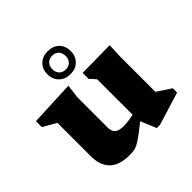

<svg xmlns="http://www.w3.org/2000/svg" viewBox="-189 -913 1100 1100"><g transform="rotate(-45 361.0 -363.0)"><path d="M280.5 -189Q280.5 -167.5 287.8 -154.2Q295 -141 311 -134.8Q327 -128.5 354 -128.5Q375 -128.5 400.2 -132.5Q425.5 -136.5 450.5 -143L460 -99Q410 -59 379.5 -36.2Q349 -13.5 329.5 -2.8Q310 8 294.2 10.5Q278.5 13 258.5 13Q175.5 13 135.8 -26.2Q96 -65.5 96 -139.5V-410.5L15.5 -456.5V-504.5L291 -516.5L280.5 -436ZM477.5 13 433.5 -92V-426L400.5 -462.5V-510.5L622.5 -513.5L618.5 -431.5V-139.5Q623 -136.5 633.8 -129.2Q644.5 -122 657.5 -113.2Q670.5 -104.5 682.8 -96.8Q695 -89 703.5 -83.5V-48.5L504 13ZM346.5 -740.5Q389 -740.5 415 -715Q441 -689.5 441 -647.5Q441 -606.5 415 -580.5Q389 -554.5 346.5 -554.5Q304.5 -554.5 278.2 -580.5Q252 -606.5 252 -647.5Q252 -689.5 278.2 -715Q304.5 -740.5 346.5 -740.5ZM346.5 -592.5Q371 -592.5 385.8 -607.8Q400.5 -623 400.5 -647.5Q400.5 -673.5 385.8 -688.8Q371 -704 346.5 -704Q322 -704 307.2 -688.8Q292.5 -673.5 292.5 -647.5Q292.5 -623 307.2 -607.8Q322 -592.5 346.5 -592.5Z"/></g></svg>

Font: Newsreader 7pt
Style: Bold
Weight: 700
Designer: Hugues Gentile
Foundry: Production Type
Version: Version 1.003